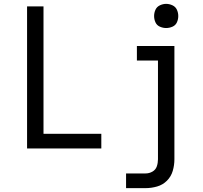

<svg xmlns="http://www.w3.org/2000/svg" viewBox="-20 -768 1048 993"><path d="M839 -623Q856 -623 872 -630Q888 -637 895 -652.5Q902 -668 902 -685Q902 -702 895 -717.5Q888 -733 872 -740.5Q856 -748 839 -748Q823 -748 807 -740.5Q791 -733 784 -717.5Q777 -702 777 -685Q777 -668 784 -652.5Q791 -637 807 -630Q823 -623 839 -623ZM120 0H504V-76H205V-735H120ZM632 205H733Q763 205 792.5 196.5Q822 188 843.5 166.5Q865 145 873.5 115.5Q882 86 882 56V-530H688V-455H797V56Q797 75 791 92.5Q785 110 768.5 119.5Q752 129 733 129H632Z"/></svg>

Font: Iosevka Sparkle
Style: Regular
Weight: 400
Designer: Belleve Invis
Foundry: Belleve Invis
Version: Version 4.5.0; ttfautohint (v1.8.3)